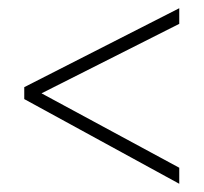

<svg xmlns="http://www.w3.org/2000/svg" viewBox="-20 -587 495 467"><path d="M416 -140V-179L81 -360L416 -529V-567L39 -375V-346Z"/></svg>

Font: Noto Sans Sinhala UI Condensed ExtraLight
Style: Regular
Weight: 200
Width: 3
Designer: Jelle Bosma - Monotype Design Team
Foundry: Monotype Imaging Inc.
Version: Version 2.006